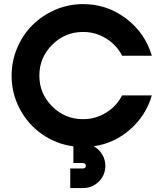

<svg xmlns="http://www.w3.org/2000/svg" viewBox="-20 -727 822 962"><path d="M347.7 89.8V6.3Q261.2 -5.4 190.4 -54.9Q119.6 -104.5 78.9 -181.9Q38.1 -259.3 38.1 -348.1Q38.1 -420.9 66.4 -487.3Q94.7 -553.7 142.8 -601.6Q190.9 -649.4 257.1 -678Q323.2 -706.5 396 -706.5Q517.1 -706.5 612.3 -633.8Q707.5 -561 740.7 -447.8H591.8Q564.5 -501.5 511.7 -534.2Q459 -566.9 396 -566.9Q305.7 -566.9 241.5 -502.7Q177.2 -438.5 177.2 -348.1Q177.2 -257.8 241.5 -193.8Q305.7 -129.9 396 -129.9Q459 -129.9 511.7 -162.6Q564.5 -195.3 591.8 -249H740.7Q711.9 -148.9 632.8 -79.1Q553.7 -9.3 449.7 5.9Q476.1 20 491.9 46.4Q507.8 72.8 507.8 104Q507.8 150.4 475.1 182.9Q442.4 215.3 396 215.3H332V117.2H396Q401.9 117.2 406 113.5Q410.2 109.9 410.2 104Q410.2 98.1 406 94Q401.9 89.8 396 89.8Z"/></svg>

Font: Basically A Sans Serif
Style: Bold
Weight: 700
Designer: Hyung-Suk Kim
Foundry: Mental Design
Version: 1.000